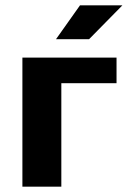

<svg xmlns="http://www.w3.org/2000/svg" viewBox="-20 -700 479 720"><path d="M64 0ZM64 -484H417V-388H210V0H64ZM280 -680H439L314 -553H190Z"/></svg>

Font: Play
Style: Bold
Weight: 700
Designer: Jonas Hecksher (Cyrillic expansion: Cyreal)
Foundry: Jonas Hecksher, Playtype, e-types AS
Version: Version 2.101; ttfautohint (v1.5.65-e2d9)